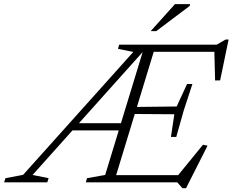

<svg xmlns="http://www.w3.org/2000/svg" viewBox="-92 -904 1153 952"><path d="M69.5 -36.5 149 -20.5 142.5 0H-71.5L-65 -20.5L22.5 -37L569 -646.5L493 -662L499 -682.5H681L473 0H333.5L339.5 -20.5L429.5 -36.5L619 -658L623.5 -655ZM812.5 29 787 0H432L443.5 -35.5H820L779.5 -21L914.5 -186.5L937 -181.5L830.5 29ZM253 -257.5 264.5 -293H528L516.5 -257.5ZM755.5 -225 772.5 -337.5 551 -339 562 -373.5 784 -376 835.5 -487.5H862L819 -356L782 -225ZM974.5 -505 970.5 -662.5 990.5 -647H638.5L650 -682.5H982.5L1026.5 -708H1041.5L999.5 -505.5ZM655 -749.5 775.5 -883.5H850.5L848.5 -874.5L682.5 -749.5Z"/></svg>

Font: Newsreader Light
Style: Italic
Weight: 300
Italic angle: -17°
Designer: Hugues Gentile
Foundry: Production Type
Version: Version 1.003